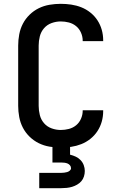

<svg xmlns="http://www.w3.org/2000/svg" viewBox="-20 -763 640 1003"><path d="M297 8Q268 8 238.5 3Q209 -2 182.5 -15Q156 -28 134.5 -49Q113 -70 99.5 -96Q86 -122 80.5 -151.5Q75 -181 75 -210V-525Q75 -554 80.5 -583.5Q86 -613 99.5 -639Q113 -665 134.5 -686Q156 -707 182.5 -720Q209 -733 238.5 -738Q268 -743 297 -743Q325 -743 352 -739Q379 -735 404.5 -725Q430 -715 452 -697.5Q474 -680 489 -657Q504 -634 511.5 -607.5Q519 -581 519 -553V-548H412V-551Q412 -572 403 -592.5Q394 -613 377.5 -626.5Q361 -640 340 -645.5Q319 -651 297 -651Q273 -651 249.5 -642.5Q226 -634 210 -615.5Q194 -597 188 -573Q182 -549 182 -525V-210Q182 -186 188 -162Q194 -138 210 -119.5Q226 -101 249.5 -92.5Q273 -84 297 -84Q319 -84 340 -89.5Q361 -95 377.5 -108.5Q394 -122 403 -142.5Q412 -163 412 -184V-187H519V-182Q519 -154 511.5 -127.5Q504 -101 489 -78Q474 -55 452 -37.5Q430 -20 404.5 -10Q379 0 352 4Q325 8 297 8ZM185 220V140H300Q308 140 315.5 139Q323 138 330.5 136Q338 134 344.5 128.5Q351 123 351 116Q351 107 345.5 100.5Q340 94 332.5 91Q325 88 316.5 87Q308 86 300 86H254V-84H346V45Q362 49 376 55.5Q390 62 401 73.5Q412 85 417.5 100Q423 115 423 130Q423 145 418.5 159Q414 173 405 183.5Q396 194 383 201.5Q370 209 356.5 213Q343 217 328.5 218.5Q314 220 300 220Z"/></svg>

Font: Iosevka Semibold Extended
Style: Regular
Weight: 600
Width: 7
Monospace: yes
Designer: Belleve Invis
Foundry: Belleve Invis
Version: Version 32.5.0; ttfautohint (v1.8.4)